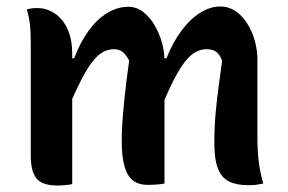

<svg xmlns="http://www.w3.org/2000/svg" viewBox="-20 -567 890 593"><path d="M793 0Q785 1 778 2.5Q771 4 763.5 4.5Q756 5 747 5Q711 5 687.5 -6.5Q664 -18 653 -46.5Q642 -75 642 -126Q642 -150 643 -172.5Q644 -195 646 -218.5Q648 -242 651 -267Q654 -292 658 -320Q662 -348 666 -379Q660 -397 649 -406Q638 -415 618 -415Q593 -415 571.5 -397.5Q550 -380 527.5 -340.5Q505 -301 478 -234V-387H494Q514 -437 541 -473Q568 -509 599 -528Q630 -547 660 -547Q686 -547 707 -533Q728 -519 743.5 -494.5Q759 -470 767 -441Q775 -412 775 -383Q775 -357 775 -328.5Q775 -300 775 -270Q775 -240 775 -209.5Q775 -179 775 -149Q775 -105 778.5 -72.5Q782 -40 793 0ZM488 0Q482 1 474 2Q466 3 456.5 3.5Q447 4 436 4Q409 4 391.5 -9Q374 -22 365 -51.5Q356 -81 356 -130Q356 -153 357 -173.5Q358 -194 360 -216.5Q362 -239 364.5 -263.5Q367 -288 370.5 -316.5Q374 -345 379 -380Q373 -391 366.5 -399Q360 -407 351.5 -411Q343 -415 331 -415Q307 -415 285.5 -397.5Q264 -380 241.5 -340Q219 -300 190 -231V-387H209Q228 -437 254 -472.5Q280 -508 311.5 -527Q343 -546 376 -546Q402 -546 423 -529.5Q444 -513 458.5 -487.5Q473 -462 480.5 -434Q488 -406 488 -382Q488 -337 488 -290.5Q488 -244 488 -196Q488 -148 488 -99Q488 -50 488 0ZM203 1Q199 3 193.5 3.5Q188 4 183.5 4.5Q179 5 172.5 5.5Q166 6 159 6Q140 6 124.5 2.5Q109 -1 98 -10.5Q87 -20 81 -38.5Q75 -57 75 -87Q75 -146 75 -204.5Q75 -263 75 -321.5Q75 -380 75 -438Q75 -469 72.5 -491Q70 -513 63 -538Q67 -539 71.5 -540Q76 -541 80 -541.5Q84 -542 88.5 -542Q93 -542 97 -542Q117 -542 136 -533Q155 -524 170 -507Q185 -490 194 -463.5Q203 -437 203 -401Q203 -335 203 -267.5Q203 -200 203 -133Q203 -66 203 1Z"/></svg>

Font: Recursive Casual SemiBold
Style: Regular
Weight: 600
Version: Version 1.047